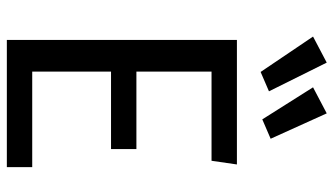

<svg xmlns="http://www.w3.org/2000/svg" viewBox="-232 -766 998 575"><g transform="rotate(90 267.5 -479.0)"><path d="M462 -613H195V-388H427V-312H195V-76H481V0H100V-689H473ZM254 -785 196 -760 90 -917 168 -958ZM396 -790 338 -765 242 -917 320 -958Z"/></g></svg>

Font: FiraGOUPP
Style: Medium
Weight: 400
Designer: bBox Type
Foundry: bBox Type GmbH
Version: Version 1.001